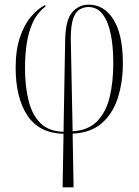

<svg xmlns="http://www.w3.org/2000/svg" viewBox="-20 -563 593 822"><path d="M248 239 252 10Q147 7 97 -69Q47 -145 47 -273Q47 -349 65.5 -403.5Q84 -458 113 -492Q142 -526 172 -541L176 -536Q140 -509 121 -468Q102 -427 94.5 -377Q87 -327 87 -273Q87 -191 103 -129.5Q119 -68 155 -34Q191 0 252 1L259 -394Q261 -479 289.5 -511Q318 -543 360 -543Q426 -543 466 -479Q506 -415 506 -292Q506 -210 484 -142.5Q462 -75 414.5 -34.5Q367 6 291 9L295 239ZM283 -397 291 -1Q359 -5 397 -45Q435 -85 450 -149.5Q465 -214 465 -290Q465 -407 438 -470Q411 -533 359 -533Q339 -533 321 -522.5Q303 -512 293 -482.5Q283 -453 283 -397Z"/></svg>

Font: Noto Serif Display Condensed ExtraLight
Style: Regular
Weight: 200
Width: 3
Designer: Monotype Design Team
Foundry: Monotype Imaging Inc.
Version: Version 2.009